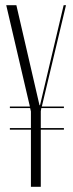

<svg xmlns="http://www.w3.org/2000/svg" viewBox="-20 -719 280 739"><path d="M43 -699 132 -314H134L225 -699H234L141 -309H226V-303H139L137 -291V-226H226V-220H137V0H99V-220H18V-226H99V-290L96 -303H18V-309H95L4 -699Z"/></svg>

Font: Moniqa ExtLt Narrow Display
Style: Regular
Weight: 200
Width: 4
Designer: Rajesh Rajput
Foundry: Rajesh Rajput
Version: Version 1.000